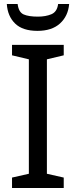

<svg xmlns="http://www.w3.org/2000/svg" viewBox="-20 -938 379 958"><path d="M298 0H40V-52L124 -71V-642L40 -662V-714H298V-662L214 -642V-71L298 -52ZM325 -918Q320 -858 279.5 -821Q239 -784 167 -784Q93 -784 55.5 -820.5Q18 -857 14 -918H68Q73 -877 98 -866Q123 -855 169 -855Q208 -855 236.5 -867Q265 -879 270 -918Z"/></svg>

Font: Noto Sans
Style: Regular
Weight: 400
Designer: Monotype Design Team
Foundry: Monotype Imaging Inc.
Version: Version 2.007